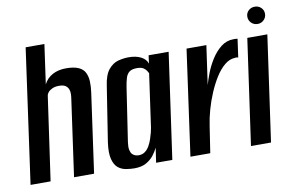

<svg xmlns="http://www.w3.org/2000/svg" viewBox="-69 -755 1354 887"><g transform="rotate(-10 607.5 -311.5)"><path d="M9 0 97 -630H185L159 -445Q173 -473 200 -487.5Q227 -502 263 -502Q300 -502 321.5 -492.5Q343 -483 352 -465Q361 -447 362 -423.5Q363 -400 359 -371L307 0H213L263 -356Q265 -368 265.5 -380.5Q266 -393 262 -403.5Q258 -414 248 -421Q238 -428 217 -428Q199 -428 186 -422Q173 -416 166.5 -408Q160 -400 159 -393L103 0Z M495 8Q477 8 456 4.5Q435 1 419 -12Q403 -25 395.5 -53.5Q388 -82 395 -132L435 -388Q442 -440 462.5 -464.5Q483 -489 508.5 -495.5Q534 -502 557 -502Q592 -502 615 -490Q638 -478 645 -457L650 -495H744L674 0H598L608 -69Q600 -52 586.5 -34.5Q573 -17 551 -4.5Q529 8 495 8ZM525 -48Q542 -48 554.5 -57Q567 -66 575.5 -81Q584 -96 589.5 -112.5Q595 -129 598.5 -143Q602 -157 603 -165L638 -413Q636 -417 631.5 -424.5Q627 -432 617 -439Q607 -446 586 -446Q563 -446 551 -437Q539 -428 533.5 -410.5Q528 -393 524 -367L486 -115Q483 -93 486 -79.5Q489 -66 495.5 -59.5Q502 -53 510 -50.5Q518 -48 525 -48Z M759 0 828 -495H921L895 -312Q901 -334 913 -365.5Q925 -397 944.5 -428Q964 -459 990 -479.5Q1016 -500 1049 -500Q1053 -500 1059 -500Q1065 -500 1068 -499L1056 -413Q1054 -414 1049.5 -414.5Q1045 -415 1040 -414Q1015 -413 992 -394Q969 -375 949.5 -344Q930 -313 914 -275.5Q898 -238 887 -199Q876 -160 871 -124L852 0Z M1043 0 1113 -495H1207L1137 0ZM1172 -550Q1154 -550 1142 -562Q1130 -574 1130 -591Q1130 -608 1142 -619.5Q1154 -631 1172 -631Q1189 -631 1201 -619.5Q1213 -608 1213 -591Q1213 -574 1201 -562Q1189 -550 1172 -550Z"/></g></svg>

Font: Alumni Sans SemiBold
Style: Italic
Weight: 600
Italic angle: -8°
Version: Version 1.016